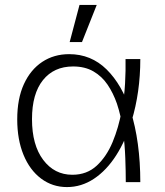

<svg xmlns="http://www.w3.org/2000/svg" viewBox="-20 -740 671 780"><path d="M252 20Q193 20 147 -14.5Q101 -49 75.5 -111Q50 -173 50 -255Q50 -339 77 -398Q104 -457 151.5 -488.5Q199 -520 261 -520Q350 -520 413 -458Q476 -396 511 -288Q530 -228 540 -155Q550 -82 550 0H491Q491 -43 489 -98Q487 -153 479.5 -210.5Q472 -268 455 -319Q440 -362 417 -396Q394 -430 359.5 -450Q325 -470 277 -470Q199 -470 154.5 -414.5Q110 -359 110 -256Q110 -151 155.5 -90.5Q201 -30 274 -30Q333 -30 373 -67Q413 -104 437.5 -163Q462 -222 474 -289Q485 -345 488 -400Q491 -455 490 -500H550Q550 -432 541 -369Q532 -306 515 -250Q491 -170 452 -109Q413 -48 362 -14Q311 20 252 20ZM303 -720H373L313 -569H263Z"/></svg>

Font: Moderustic Light
Style: Regular
Weight: 300
Designer: Tural Alisoy
Foundry: TAFT Foundry
Version: Version 2.120